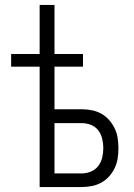

<svg xmlns="http://www.w3.org/2000/svg" viewBox="-20 -755 540 775"><path d="M140 0V-486H25V-537H140V-735H200V-537H315V-486H200V-314H310Q330 -314 350.5 -310Q371 -306 389 -296Q407 -286 420.5 -270.5Q434 -255 443 -236.5Q452 -218 455 -197.5Q458 -177 458 -157Q458 -136 455 -116Q452 -96 443 -77Q434 -58 420.5 -43Q407 -28 389 -18Q371 -8 350.5 -4Q330 0 310 0ZM200 -55H310Q329 -55 347 -62.5Q365 -70 376.5 -85Q388 -100 392.5 -119Q397 -138 397 -157Q397 -176 392.5 -195Q388 -214 376.5 -229Q365 -244 347 -251Q329 -258 310 -258H200Z"/></svg>

Font: Iosevka Term Curly Light
Style: Regular
Weight: 300
Designer: Belleve Invis
Foundry: Belleve Invis
Version: Version 32.3.0